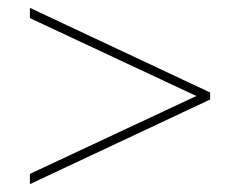

<svg xmlns="http://www.w3.org/2000/svg" viewBox="-20 -606 610 488"><path d="M56 -164V-138L514 -353V-371L56 -586V-560L479 -362Z"/></svg>

Font: Noto Sans Meetei Mayek Thin
Style: Regular
Weight: 100
Designer: Monotype Design Team and Neelakash Kshetrimayum
Foundry: Monotype Imaging Inc.
Version: Version 2.002